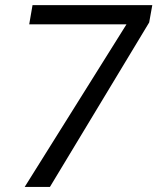

<svg xmlns="http://www.w3.org/2000/svg" viewBox="-20 -741 624 761"><path d="M108.9 -720.6 95.8 -644.5H481.3L77.8 0H177.8L571.3 -652L583.6 -720.6Z"/></svg>

Font: Poppins Devanagari Thin
Style: Italic
Weight: 100
Italic angle: -10°
Designer: Ninad Kale (Devanagari), Jonny Pinhorn (Latin)
Foundry: Indian Type Foundry
Version: 4.005